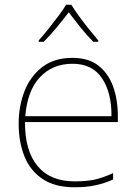

<svg xmlns="http://www.w3.org/2000/svg" viewBox="-20 -783 580 813"><path d="M287 -538Q355 -538 397 -505Q439 -472 459 -416.5Q479 -361 479 -291V-266H86Q85 -145 139 -80Q193 -15 296 -15Q344 -15 378.5 -22Q413 -29 459 -50V-23Q421 -6 382.5 2Q344 10 296 10Q213 10 160.5 -25Q108 -60 83.5 -121Q59 -182 59 -259Q59 -334 84 -397.5Q109 -461 159.5 -499.5Q210 -538 287 -538ZM287 -513Q203 -513 149.5 -456.5Q96 -400 87 -291H452Q453 -390 412 -451.5Q371 -513 287 -513ZM282 -763Q294 -743 314 -715.5Q334 -688 356 -660.5Q378 -633 396 -612V-606H375Q347 -634 319.5 -668.5Q292 -703 271 -731Q250 -703 221.5 -668.5Q193 -634 165 -606H144V-612Q163 -633 185 -660.5Q207 -688 227.5 -715.5Q248 -743 260 -763Z"/></svg>

Font: Noto Sans Khmer UI Thin
Style: Regular
Weight: 100
Designer: Danh Hong and the Monotype Design Team
Foundry: Monotype Imaging Inc.
Version: Version 2.002; ttfautohint (v1.8.4.7-5d5b)